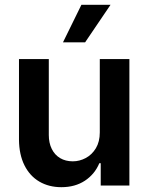

<svg xmlns="http://www.w3.org/2000/svg" viewBox="-20 -778 622 805"><path d="M398.4 -530.3H522.5V0H402.3V-93.8H396.5Q377.4 -47.9 336.2 -20.5Q294.9 6.8 237.3 6.8Q185.1 6.8 145 -16.6Q105 -40 82.5 -85Q60.1 -129.9 59.6 -192.4V-530.3H184.6V-211.9Q184.6 -178.7 197 -153.6Q209.5 -128.4 232.2 -115Q254.9 -101.6 285.2 -101.6Q313.5 -101.6 339.6 -115.5Q365.7 -129.4 382.1 -156.7Q398.4 -184.1 398.4 -222.7ZM321.3 -757.8H443.4L336.9 -600.6H244.1Z"/></svg>

Font: Pretendard GOV SemiBold
Style: Regular
Weight: 600
Designer: Base glyphs from Inter by Rasmus Andersson; Hangeul glyphs from Noto Sans CJK(Source Han Sans) by Jang Soo-young and Kan
Foundry: Kil Hyung-jin
Version: Version 1.309